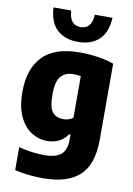

<svg xmlns="http://www.w3.org/2000/svg" viewBox="-108 -864 802 1160"><g transform="rotate(10 293.0 -284.0)"><path d="M238.5 230Q198.5 230 153.2 225.5Q108 221 66 210.5V69.5Q107 80.5 146.8 85.8Q186.5 91 223 91Q292.5 91 325.2 64Q358 37 358 -27V-59H349.5Q329.5 -29 297.8 -12.5Q266 4 224.5 4Q174 4 128.8 -24.2Q83.5 -52.5 55.2 -111.5Q27 -170.5 27 -264Q27 -404.5 100.5 -481Q174 -557.5 330.5 -557.5Q381.5 -557.5 437.2 -549.5Q493 -541.5 537.5 -525.5V-60Q537.5 93.5 463 161.8Q388.5 230 238.5 230ZM299 -143Q314.5 -143 330.2 -147.8Q346 -152.5 358 -162V-417.5Q348.5 -419 337.2 -420.2Q326 -421.5 314 -421.5Q263.5 -421.5 236 -390.5Q208.5 -359.5 208.5 -279Q208.5 -198 232 -170.5Q255.5 -143 299 -143ZM304.5 -618Q225 -618 176.8 -661.8Q128.5 -705.5 123.5 -797.5H232Q235 -751 253.5 -730Q272 -709 304.5 -709Q337.5 -709 356 -730Q374.5 -751 377 -797.5H485.5Q480.5 -705.5 432.2 -661.8Q384 -618 304.5 -618Z"/></g></svg>

Font: Encode Sans SemiCondensed SemiCondensed ExtraBold
Style: Regular
Weight: 800
Width: 4
Designer: Multiple Designers
Foundry: Impallari Type
Version: Version 3.000; ttfautohint (v1.8.3) -l 8 -r 50 -G 200 -x 14 